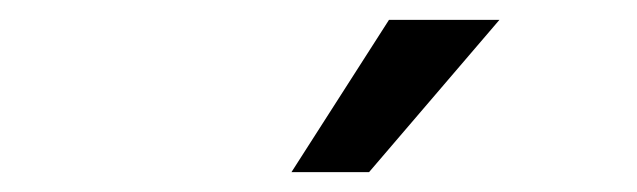

<svg xmlns="http://www.w3.org/2000/svg" viewBox="-20 -716 640 193"><path d="M273 -543 371 -696H482L351 -543Z"/></svg>

Font: Celebes SemiBold
Style: Italic
Weight: 600
Italic angle: -10°
Designer: Anugrah Pasau
Foundry: Lafontype
Version: Version 1.000; ttfautohint (v1.8.4)